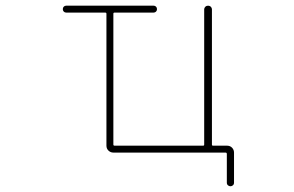

<svg xmlns="http://www.w3.org/2000/svg" viewBox="-20 -564 1040 679"><path d="M782.2 82V-19.5Q782.2 -24.4 777.3 -24.4H380.9Q371.1 -24.4 363.8 -31.2Q356.4 -38.1 356.4 -48.8V-515.6Q356.4 -519.5 351.6 -519.5H213.9Q209 -519.5 205.6 -522.9Q202.1 -526.4 202.1 -531.7Q202.1 -537.1 205.6 -540.5Q209 -543.9 213.9 -543.9H523.4Q528.3 -543.9 531.7 -540.5Q535.2 -537.1 535.2 -531.7Q535.2 -526.4 531.7 -522.9Q528.3 -519.5 523.4 -519.5H385.7Q380.9 -519.5 380.9 -515.6V-52.7Q380.9 -48.8 385.7 -48.8H698.2Q702.1 -48.8 702.1 -52.7V-531.2Q702.1 -536.1 706.1 -540Q710 -543.9 715.8 -543.9Q721.7 -543.9 725.6 -540Q729.5 -536.1 729.5 -531.2V-52.7Q729.5 -48.8 733.4 -48.8H783.2Q793.9 -48.8 800.8 -41.5Q807.6 -34.2 807.6 -24.4V82Q807.6 87.9 803.7 91.3Q799.8 94.7 794.9 94.7Q790 94.7 786.1 91.3Q782.2 87.9 782.2 82Z"/></svg>

Font: Rounded-X Mgen+ 1mn thin
Style: Regular
Weight: 100
Designer: [Source Han Sans]
Ryoko NISHIZUKA  (kana & ideographs); Paul D. Hunt (Latin, Greek & Cyrillic); Wenlong ZHANG  (bopomofo
Version: Version 1.059.20150602